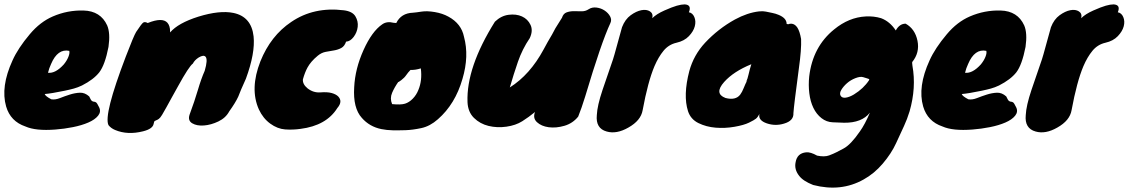

<svg xmlns="http://www.w3.org/2000/svg" viewBox="-25 -538 5150 876"><path d="M349 -148Q330 -139 312 -134Q294 -129 270 -124Q207 -111 179 -109Q182 -99 209 -85Q227 -82 248.5 -90.5Q270 -99 293.5 -106.5Q317 -114 339.5 -115Q362 -116 382 -98Q390 -80 395 -77Q400 -74 404 -74Q408 -74 413 -71Q418 -68 427.5 -48Q437 -28 422.5 -10Q408 8 378 21Q348 34 308 42Q268 50 228 53Q138 60 91 39Q23 16 3 -52Q-23 -142 32 -262Q57 -318 111 -382Q158 -438 216 -463Q283 -492 356 -490Q434 -488 464 -422Q479 -387 470 -324Q454 -242 428 -208Q402 -175 349 -148ZM291 -306Q238 -317 208 -246Q199 -227 194 -206Q228 -202 266 -244Q280 -261 287 -278.5Q294 -296 291 -306Z M649 -433Q716 -460 739 -434Q751 -420 751 -395V-390Q788 -433 880 -462Q977 -492 1040 -479Q1122 -462 1132 -372Q1140 -296 1097 -179Q1083 -149 1075.5 -130.5Q1068 -112 1062 -97Q1049 -69 1021 -30Q1005 0 971.5 16Q938 32 905.5 34.5Q873 37 852 24.5Q831 12 840 -15Q863 -77 878 -128Q893 -179 909 -215Q924 -266 913 -279Q904 -289 882 -276Q863 -264 855 -248Q837 -235 787 -144Q773 -119 759.5 -94.5Q746 -70 734.5 -49Q723 -28 714.5 -14Q706 0 699.5 4.5Q693 9 688.5 10.5Q684 12 681 14Q678 16 676 27Q672 50 628 61Q557 79 500 55Q481 47 470 33Q447 -13 549 -280Q585 -374 596 -392Q621 -430 628.5 -435Q636 -440 649 -433Z M1544 -491Q1583 -486 1596.5 -463.5Q1610 -441 1607 -415.5Q1604 -390 1588.5 -369.5Q1573 -349 1554 -348Q1547 -327 1532 -319Q1517 -311 1499 -308Q1481 -305 1461.5 -301.5Q1442 -298 1425 -284Q1408 -270 1396.5 -256.5Q1385 -243 1378 -230Q1366 -208 1357 -176Q1355 -154 1378 -135Q1405 -114 1437 -116.5Q1469 -119 1488.5 -113.5Q1508 -108 1518 -98Q1540 -75 1514 -45Q1464 35 1346 50Q1311 55 1276 52.5Q1241 50 1208 26Q1175 2 1156 -39Q1114 -133 1163 -258Q1210 -375 1304 -438Q1407 -508 1544 -491Z M1719 -427Q1740 -442 1771 -434Q1777 -433 1783 -433Q1805 -478 1859 -480Q1873 -481 1898 -485Q1923 -489 1958.5 -483Q1994 -477 2021 -462Q2080 -430 2092 -370Q2116 -282 2085 -178Q2052 -63 1973 6Q1937 38 1897 46.5Q1857 55 1825 56Q1793 57 1766.5 56.5Q1740 56 1715 51Q1661 40 1626 0Q1585 -45 1591 -140Q1595 -224 1633.5 -309.5Q1672 -395 1719 -427ZM1895 -226Q1870 -218 1848 -219Q1837 -208 1828.5 -195.5Q1820 -183 1806 -172.5Q1792 -162 1792 -164Q1775 -140 1764 -114.5Q1753 -89 1764 -63Q1804 -59 1823 -65Q1842 -71 1858.5 -88Q1875 -105 1884 -128Q1902 -171 1895 -226Z M2233 -439Q2261 -466 2295.5 -470.5Q2330 -475 2356.5 -463Q2383 -451 2395.5 -424.5Q2408 -398 2392 -364Q2358 -314 2338 -256Q2318 -198 2301 -139Q2393 -197 2455 -312Q2473 -346 2494 -381L2509 -409L2539 -457Q2545 -476 2560 -481.5Q2575 -487 2592.5 -487Q2610 -487 2628 -486.5Q2646 -486 2661 -496Q2676 -506 2696.5 -503.5Q2717 -501 2733.5 -490Q2750 -479 2758.5 -463.5Q2767 -448 2760 -433Q2718 -343 2645 -98Q2628 -43 2613 -6Q2588 25 2550 36Q2512 47 2478.5 42.5Q2445 38 2425 19.5Q2405 1 2416 -27Q2388 -4 2358 15Q2328 34 2285.5 40Q2243 46 2204 36.5Q2165 27 2137.5 0Q2110 -27 2108 -72Q2102 -230 2233 -439Z M2951 -455Q2970 -474 3006 -490Q3042 -506 3063 -512Q3084 -518 3099 -518Q3132 -516 3118 -482Q3135 -479 3143 -460Q3151 -441 3145 -418Q3139 -395 3118 -373Q3097 -351 3061.5 -343Q3026 -335 3002.5 -306.5Q2979 -278 2961 -236Q2931 -165 2907 -35Q2899 12 2842 44Q2788 75 2743 62Q2692 48 2698 -13Q2700 -56 2724 -127.5Q2748 -199 2761 -235.5Q2774 -272 2779 -291L2813 -414Q2827 -450 2852.5 -468.5Q2878 -487 2901.5 -491.5Q2925 -496 2940.5 -486Q2956 -476 2951 -455Z M3564 -429 3568 -428Q3570 -428 3570 -427Q3596 -437 3613 -412Q3624 -395 3630 -360Q3632 -312 3620 -227Q3597 -55 3595 -22Q3597 13 3552 26Q3513 38 3474 25Q3433 11 3440 -18Q3432 -3 3424 3.5Q3416 10 3392.5 21.5Q3369 33 3326 40.5Q3283 48 3240 44.5Q3197 41 3161.5 23.5Q3126 6 3114 -31Q3091 -103 3120 -214Q3140 -287 3192 -343Q3252 -407 3328 -449Q3385 -480 3438 -486Q3456 -488 3469.5 -485Q3483 -482 3498.5 -479Q3514 -476 3528 -470Q3564 -455 3564 -429ZM3379 -164Q3386 -178 3390.5 -199Q3395 -220 3403 -245Q3322 -212 3279 -164Q3232 -111 3285 -91Q3331 -79 3352 -106Q3361 -118 3368 -136Q3375 -154 3385 -173Q3382 -168 3379 -164Z M4062 -399Q4079 -430 4107 -430Q4150 -406 4161 -352Q4172 -298 4137 -255Q4136 -254 4138 -238Q4156 -138 4125 -30Q4114 6 4099.5 37Q4085 68 4063.5 115Q4042 162 4003 208Q3964 254 3915 281Q3812 339 3685 306Q3639 288 3621 264Q3598 235 3605 202Q3612 161 3653 157Q3673 155 3703 172Q3737 179 3758 171Q3779 163 3791.5 156.5Q3804 150 3823 140Q3856 123 3898 62Q3921 30 3944 -24Q3907 23 3826 22Q3803 21 3774.5 20Q3746 19 3723 1Q3700 -17 3686 -46Q3672 -75 3667.5 -112.5Q3663 -150 3667 -189Q3683 -325 3781 -404Q3848 -459 3925 -463Q3962 -465 3995 -455Q4035 -440 4062 -399ZM3940 -172Q3940 -175 3941 -177Q3936 -179 3931 -180.5Q3926 -182 3913 -186Q3900 -190 3878 -181.5Q3856 -173 3839.5 -158.5Q3823 -144 3813.5 -128Q3804 -112 3810.5 -101Q3817 -90 3834 -92.5Q3851 -95 3871 -107Q3915 -134 3940 -172Z M4533 -148Q4514 -139 4496 -134Q4478 -129 4454 -124Q4391 -111 4363 -109Q4366 -99 4393 -85Q4411 -82 4432.5 -90.5Q4454 -99 4477.5 -106.5Q4501 -114 4523.5 -115Q4546 -116 4566 -98Q4574 -80 4579 -77Q4584 -74 4588 -74Q4592 -74 4597 -71Q4602 -68 4611.5 -48Q4621 -28 4606.5 -10Q4592 8 4562 21Q4532 34 4492 42Q4452 50 4412 53Q4322 60 4275 39Q4207 16 4187 -52Q4161 -142 4216 -262Q4241 -318 4295 -382Q4342 -438 4400 -463Q4467 -492 4540 -490Q4618 -488 4648 -422Q4663 -387 4654 -324Q4638 -242 4612 -208Q4586 -175 4533 -148ZM4475 -306Q4422 -317 4392 -246Q4383 -227 4378 -206Q4412 -202 4450 -244Q4464 -261 4471 -278.5Q4478 -296 4475 -306Z M4908 -455Q4927 -474 4963 -490Q4999 -506 5020 -512Q5041 -518 5056 -518Q5089 -516 5075 -482Q5092 -479 5100 -460Q5108 -441 5102 -418Q5096 -395 5075 -373Q5054 -351 5018.5 -343Q4983 -335 4959.5 -306.5Q4936 -278 4918 -236Q4888 -165 4864 -35Q4856 12 4799 44Q4745 75 4700 62Q4649 48 4655 -13Q4657 -56 4681 -127.5Q4705 -199 4718 -235.5Q4731 -272 4736 -291L4770 -414Q4784 -450 4809.5 -468.5Q4835 -487 4858.5 -491.5Q4882 -496 4897.5 -486Q4913 -476 4908 -455Z"/></svg>

Font: Knewave
Style: Regular
Weight: 400
Designer: Tyler Finck
Foundry: Tyler Finck
Version: Version 1.001